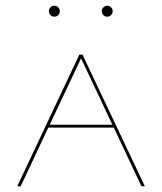

<svg xmlns="http://www.w3.org/2000/svg" viewBox="-20 -648 564 668"><path d="M150 -609Q150 -617 155.5 -622.5Q161 -628 169 -628Q177 -628 182.5 -622.5Q188 -617 188 -609Q188 -601 182.5 -595.5Q177 -590 169 -590Q161 -590 155.5 -595.5Q150 -601 150 -609ZM334 -609Q334 -617 340 -622.5Q346 -628 353 -628Q361 -628 366.5 -622.5Q372 -617 372 -609Q372 -601 366.5 -595.5Q361 -590 353 -590Q345 -590 339.5 -595.5Q334 -601 334 -609ZM376 -204H148L52 0H40L256 -458H267L484 0H472ZM371 -214 262 -445 153 -214Z"/></svg>

Font: Ysabeau SC Hairline
Style: Regular
Weight: 100
Designer: Christian Thalmann (Catharsis Fonts)
Version: Version 0.003